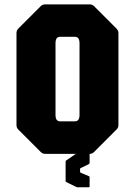

<svg xmlns="http://www.w3.org/2000/svg" viewBox="-20 -686 602 856"><path d="M181.5 0Q170 0 161.5 -8.5L61.5 -108.5Q53.5 -116.5 53.5 -128.5V-538.5Q53.5 -550 61.5 -558.5L161.5 -658.5Q170 -666.5 181.5 -666.5H379.5Q391.5 -666.5 399.5 -658.5L499.5 -558.5Q508 -550 508 -538.5V-128.5Q508 -116.5 499.5 -108.5L399.5 -8.5Q391.5 0 379.5 0ZM248 -145H313.5Q334.5 -145 334.5 -173V-493.5Q334.5 -522 313.5 -522H248Q227.5 -522 227.5 -493.5V-173Q227.5 -145 248 -145ZM326 149Q322.5 149 321 148L275 125.5Q272.5 124 272.5 120.5V34.5Q272.5 30.5 275 29.5L321.5 -2.5Q323.5 -4 327 -4H375.5Q379.5 -4 379.5 0V40.5Q379.5 43 376.5 45.5L339.5 63.5Q337 65 337 67.5V79.5Q337 82.5 339.5 84L376.5 99.5Q379.5 100.5 379.5 104.5V144.5Q379.5 149 375.5 149Z"/></svg>

Font: Jaro 24pt
Style: Regular
Weight: 400
Designer: Agyei Archer, Celine Hurka, Mirko Velimirović
Version: Version 1.000